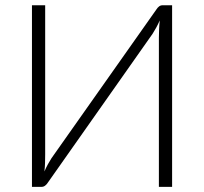

<svg xmlns="http://www.w3.org/2000/svg" viewBox="-20 -728 795 748"><path d="M650.5 -707.5V0H599V-581Q599 -597 599.8 -613.8Q600.5 -630.5 602.5 -648.5Q595.5 -633 588.5 -620.2Q581.5 -607.5 574.5 -596.5L166 -16Q162 -9.5 155.8 -4.8Q149.5 0 142 0H104.5V-707.5H156V-126.5Q156 -110.5 155.5 -94Q155 -77.5 153 -60Q159.5 -75 166.5 -87.8Q173.5 -100.5 180.5 -111.5L589.5 -691.5Q593.5 -698 599.5 -702.8Q605.5 -707.5 613 -707.5Z"/></svg>

Font: Lato 2
Style: Regular
Weight: 300
Designer: Lukasz Dziedzic with Adam Twardoch and Botio Nikoltchev
Foundry: tyPoland Lukasz Dziedzic
Version: Version 2.015; 2015-08-06; http://www.latofonts.com/